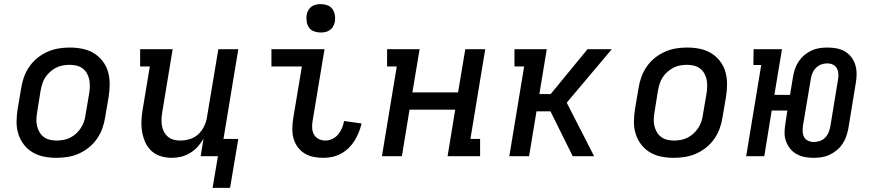

<svg xmlns="http://www.w3.org/2000/svg" viewBox="-20 -759 4240 933"><path d="M255 8Q223 8 193 2Q163 -4 138 -19Q113 -34 95.5 -57Q78 -80 69 -108.5Q60 -137 60.5 -168.5Q61 -200 66 -231L83 -331Q87 -358 96.5 -384.5Q106 -411 122.5 -435Q139 -459 162 -477.5Q185 -496 211 -507.5Q237 -519 264.5 -523.5Q292 -528 318 -528Q350 -528 380 -522Q410 -516 435 -501Q460 -486 478 -463Q496 -440 504.5 -411.5Q513 -383 513 -351.5Q513 -320 508 -289L491 -189Q487 -162 477.5 -135.5Q468 -109 451.5 -85Q435 -61 412 -42.5Q389 -24 363 -12.5Q337 -1 309 3.5Q281 8 255 8ZM255 -76Q271 -76 288 -79Q305 -82 321 -90Q337 -98 350.5 -110.5Q364 -123 373.5 -138Q383 -153 388.5 -169.5Q394 -186 396 -203L413 -303Q416 -320 416.5 -337.5Q417 -355 414 -371Q411 -387 403 -401.5Q395 -416 382 -426Q369 -436 352.5 -440Q336 -444 318 -444Q302 -444 285 -441Q268 -438 252.5 -430Q237 -422 223 -409.5Q209 -397 199.5 -382Q190 -367 185 -350.5Q180 -334 177 -317L161 -217Q158 -200 157 -182.5Q156 -165 159.5 -149Q163 -133 171 -118.5Q179 -104 192 -94Q205 -84 221 -80Q237 -76 255 -76Z M1098 154H1013L1039 0H955L969 -85Q957 -64 940.5 -46Q924 -28 903.5 -15.5Q883 -3 860.5 2.5Q838 8 815 8Q787 8 761 0Q735 -8 716 -25.5Q697 -43 686 -67.5Q675 -92 670.5 -119Q666 -146 667.5 -174.5Q669 -203 674 -231L708 -436H661V-520H819L769 -217Q766 -200 765 -183.5Q764 -167 766.5 -150.5Q769 -134 776 -120Q783 -106 795 -95.5Q807 -85 822.5 -80.5Q838 -76 855 -76Q878 -76 902 -83Q926 -90 944 -107Q962 -124 972.5 -146.5Q983 -169 986 -191L1041 -520H1138L1066 -84H1138Z M1551 8Q1526 8 1502 3Q1478 -2 1458.5 -14.5Q1439 -27 1425.5 -46Q1412 -65 1406 -87.5Q1400 -110 1400.5 -135Q1401 -160 1405 -185L1447 -436H1299V-520H1557L1499 -171Q1496 -154 1497 -136.5Q1498 -119 1506 -105Q1514 -91 1529 -83.5Q1544 -76 1561 -76Q1578 -76 1595 -84Q1612 -92 1623.5 -106Q1635 -120 1642 -137Q1649 -154 1652 -171L1737 -159Q1732 -137 1723.5 -116Q1715 -95 1703 -75.5Q1691 -56 1674 -39.5Q1657 -23 1636.5 -12Q1616 -1 1594 3.5Q1572 8 1551 8ZM1538 -601Q1522 -601 1506.5 -606.5Q1491 -612 1482 -624.5Q1473 -637 1470.5 -653.5Q1468 -670 1470 -687Q1472 -698 1478 -709Q1484 -720 1494 -727Q1504 -734 1515.5 -736.5Q1527 -739 1539 -739Q1555 -739 1570.5 -733.5Q1586 -728 1595 -715.5Q1604 -703 1607 -686.5Q1610 -670 1607 -653Q1605 -642 1599 -631Q1593 -620 1583 -613Q1573 -606 1561.5 -603.5Q1550 -601 1538 -601Z M1836 0 1908 -436H1861V-520H2019L1984 -310H2206L2241 -520H2338L2266 -84H2313V0H2155L2192 -226H1970L1933 0Z M2763 0 2655 -218H2587L2551 0H2455L2527 -436H2480V-520H2637L2601 -302H2656L2835 -520H2953L2734 -260L2867 0Z M3255 8Q3223 8 3193 2Q3163 -4 3138 -19Q3113 -34 3095.5 -57Q3078 -80 3069 -108.5Q3060 -137 3060.5 -168.5Q3061 -200 3066 -231L3083 -331Q3087 -358 3096.5 -384.5Q3106 -411 3122.5 -435Q3139 -459 3162 -477.5Q3185 -496 3211 -507.5Q3237 -519 3264.5 -523.5Q3292 -528 3318 -528Q3350 -528 3380 -522Q3410 -516 3435 -501Q3460 -486 3478 -463Q3496 -440 3504.5 -411.5Q3513 -383 3513 -351.5Q3513 -320 3508 -289L3491 -189Q3487 -162 3477.5 -135.5Q3468 -109 3451.5 -85Q3435 -61 3412 -42.5Q3389 -24 3363 -12.5Q3337 -1 3309 3.5Q3281 8 3255 8ZM3255 -76Q3271 -76 3288 -79Q3305 -82 3321 -90Q3337 -98 3350.5 -110.5Q3364 -123 3373.5 -138Q3383 -153 3388.5 -169.5Q3394 -186 3396 -203L3413 -303Q3416 -320 3416.5 -337.5Q3417 -355 3414 -371Q3411 -387 3403 -401.5Q3395 -416 3382 -426Q3369 -436 3352.5 -440Q3336 -444 3318 -444Q3302 -444 3285 -441Q3268 -438 3252.5 -430Q3237 -422 3223 -409.5Q3209 -397 3199.5 -382Q3190 -367 3185 -350.5Q3180 -334 3177 -317L3161 -217Q3158 -200 3157 -182.5Q3156 -165 3159.5 -149Q3163 -133 3171 -118.5Q3179 -104 3192 -94Q3205 -84 3221 -80Q3237 -76 3255 -76Z M3934 8Q3912 8 3890.5 4Q3869 0 3850.5 -10.5Q3832 -21 3819 -37.5Q3806 -54 3799 -74Q3792 -94 3792.5 -116.5Q3793 -139 3797 -162L3806 -222H3730L3694 0H3606L3679 -443H3641L3642 -520H3780L3743 -298H3819L3834 -388Q3837 -407 3843.5 -425.5Q3850 -444 3861.5 -461Q3873 -478 3889 -491.5Q3905 -505 3923.5 -513.5Q3942 -522 3961.5 -525Q3981 -528 4000 -528Q4023 -528 4045 -524Q4067 -520 4085 -509.5Q4103 -499 4116 -482.5Q4129 -466 4135.5 -446Q4142 -426 4142.5 -403.5Q4143 -381 4139 -358L4102 -132Q4098 -113 4091.5 -94.5Q4085 -76 4073.5 -59Q4062 -42 4045.5 -28.5Q4029 -15 4010.5 -6.5Q3992 2 3972.5 5Q3953 8 3934 8ZM3935 -69Q3949 -69 3964 -74Q3979 -79 3990 -90.5Q4001 -102 4006.5 -116Q4012 -130 4015 -145L4052 -371Q4055 -386 4054 -400.5Q4053 -415 4046.5 -427Q4040 -439 4027.5 -445Q4015 -451 4000 -451Q3985 -451 3971 -446Q3957 -441 3945.5 -429.5Q3934 -418 3928 -404Q3922 -390 3920 -375L3882 -149Q3880 -134 3880.5 -119.5Q3881 -105 3887.5 -93Q3894 -81 3907 -75Q3920 -69 3935 -69Z"/></svg>

Font: Iosevka HT Medium Extended
Style: Italic
Weight: 500
Width: 7
Italic angle: -9°
Monospace: yes
Designer: Belleve Invis
Foundry: Belleve Invis
Version: Version 32.3.0; ttfautohint (v1.8.4)